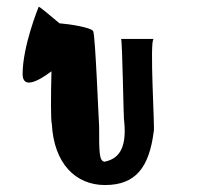

<svg xmlns="http://www.w3.org/2000/svg" viewBox="-20 -858 587 552"><path d="M45 -645C45 -602 88 -623 128 -653C126 -582 126 -509 129 -502C135 -388 197 -326 282 -326C371 -326 409 -378 422 -480C426 -480 409 -746 422 -746H328C332 -746 335 -508 337 -510C346 -423 315 -400 280 -393C265 -396 265 -420 265 -495C264 -503 254 -758 248 -768C244 -779 178 -789 151 -791C121 -816 91 -842 91 -838C91 -838 45 -726 45 -645Z"/></svg>

Font: Ampere
Style: SCUltCnd
Weight: 400
Version: Version 1